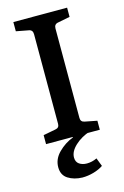

<svg xmlns="http://www.w3.org/2000/svg" viewBox="-117 -624 560 866"><g transform="rotate(-15 163.0 -191.0)"><path d="M157 188Q118 187 90.5 169.5Q63 152 63 115Q63 77 93 47Q123 17 162 2V-5H244Q201 9 172 36Q143 63 143 91Q143 112 157.5 122Q172 132 193 132Q217 132 240 121L255 160Q236 173 209.5 180.5Q183 188 157 188ZM288 -527 232 -516Q213 -513 213 -493V-75Q213 -56 232 -53L288 -42V0H37V-42L95 -53Q113 -56 113 -74V-493Q113 -513 95 -516L37 -527V-570H288Z"/></g></svg>

Font: Rasa Medium
Style: Regular
Weight: 500
Designer: Anna Giedrys (Yrsa+Rasa design), David Brezina (Yrsa art-direction, Rasa art-direction, design)
Foundry: Rosetta Type Foundry
Version: Version 2.004